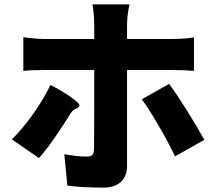

<svg xmlns="http://www.w3.org/2000/svg" viewBox="-20 -813 980 872"><path d="M449 39Q353 39 286 30L272 -113Q326 -102 374 -102Q392 -102 399 -109Q406 -116 407 -135Q408 -162 408 -495H182Q122 -495 86 -491V-644Q144 -636 182 -636H408V-700Q408 -742 400 -793H568Q557 -742 557 -699V-636H760Q816 -636 861 -643V-491Q818 -495 760 -495H557V-277V-59Q557 -14 530 12Q502 39 449 39ZM157 -95 34 -180Q82 -227 130.5 -295.5Q179 -364 209 -427Q261 -401 302 -372Q346 -341 340 -331Q336 -323 326 -320Q310 -314 298 -294Q278 -261 249 -218Q198 -141 157 -95ZM775 -103Q744 -168 700 -243Q655 -321 624 -362L748 -432Q781 -388 831 -308Q877 -234 908 -178Z"/></svg>

Font: GenSekiGothic TW H
Style: Regular
Weight: 900
Version: Version 1.501;PS 1;hotconv 16.6.51;makeotf.lib2.5.65220